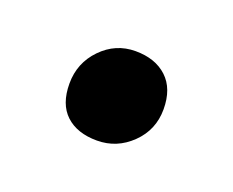

<svg xmlns="http://www.w3.org/2000/svg" viewBox="-39 -162 271 223"><g transform="rotate(20 96.5 -50.5)"><path d="M92.5 6Q68 6 54 -7Q40 -20 40 -45.5Q40 -71 57.5 -89Q75 -107 99.5 -107Q124 -107 138.5 -93.5Q153 -80 153 -54.5Q153 -29 135 -11.5Q117 6 92.5 6Z"/></g></svg>

Font: Macondo
Style: Regular
Weight: 400
Version: Version 2.001